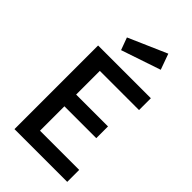

<svg xmlns="http://www.w3.org/2000/svg" viewBox="-279 -1025 1112 1112"><g transform="rotate(45 276.5 -469.5)"><path d="M79 0V-685H511V-588H190V-394H451V-298H190V-98H511V0ZM164 -836 400 -939 435 -842 192 -760Z"/></g></svg>

Font: Titillium Web[RUS by Daymarius]
Style: Regular
Weight: 600
Designer: Cyrillization by Daymarius
Foundry: Cyrillization by Daymarius
Version: Version 1.002 September 11, 2018